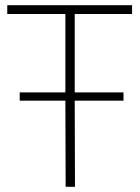

<svg xmlns="http://www.w3.org/2000/svg" viewBox="-20 -720 540 740"><path d="M56 -364H232V-666H8V-700H489V-666H268V-364H456V-332H268L269 0H233L232 -332H56Z"/></svg>

Font: Panefresco 1wt
Style: Regular
Weight: 250
Version: Version 1.000